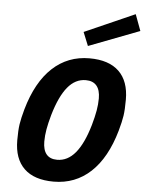

<svg xmlns="http://www.w3.org/2000/svg" viewBox="-62 -980 792 1044"><g transform="rotate(5 334.5 -458.0)"><path d="M78 -363Q121 -514 205 -592Q289 -670 407 -670Q513 -670 568 -617Q623 -564 623 -463Q623 -408 618 -375Q613 -342 599 -292Q556 -141 472 -63Q388 15 270 15Q164 15 109 -38Q54 -91 54 -192Q54 -247 59 -280Q64 -313 78 -363ZM201 -198Q201 -152 220.5 -128.5Q240 -105 279 -105Q336 -105 378.5 -156Q421 -207 451 -310Q464 -356 470 -390.5Q476 -425 476 -457Q476 -503 456 -526.5Q436 -550 397 -550Q340 -550 298 -499Q256 -448 226 -345Q213 -299 207 -264.5Q201 -230 201 -198ZM392 -736 362 -810 636 -931 669 -842Z"/></g></svg>

Font: Intel One Mono
Style: Bold Italic
Weight: 700
Italic angle: -16°
Monospace: yes
Designer: Fred Shallcrass
Foundry: Frere-Jones Type LLC
Version: Version 1.400;hotconv 1.1.0;makeotfexe 2.6.0;FJTRelease1.4